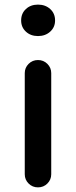

<svg xmlns="http://www.w3.org/2000/svg" viewBox="-20 -809 326 829"><path d="M86.9 -56.6V-493.2Q86.9 -516.6 103.5 -533.2Q120.1 -549.8 144 -549.8Q168 -549.8 184.6 -533.2Q201.2 -516.6 201.2 -493.2V-56.6Q201.2 -33.2 184.6 -16.6Q168 0 144 0Q120.1 0 103.5 -16.6Q86.9 -33.2 86.9 -56.6ZM71.3 -720.7Q71.3 -751 91.8 -770Q112.3 -789.1 144 -789.1Q175.8 -789.1 196.8 -770Q217.8 -751 217.8 -720.7Q217.8 -691.4 196.8 -672.4Q175.8 -653.3 144 -653.3Q112.3 -653.3 91.8 -672.4Q71.3 -691.4 71.3 -720.7Z"/></svg>

Font: Gen Jyuu GothicX Medium
Style: Regular
Weight: 500
Designer: Ryoko NISHIZUKA (kana &amp; ideographs); Paul D. Hunt (Latin, Greek &amp; Cyrillic); Wenlong ZHANG (bopomofo); Sandoll C
Version: Version 1.058.20140828